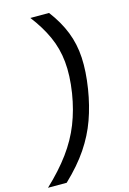

<svg xmlns="http://www.w3.org/2000/svg" viewBox="-216 -843 733 1091"><g transform="rotate(-15 150.5 -297.0)"><path d="M-75 182H35Q116 105 166.5 30Q217 -45 246 -126Q275 -207 290 -301Q306 -402 301.5 -483Q297 -564 269 -635Q241 -706 188 -776H78Q132 -706 164 -635.5Q196 -565 204 -484.5Q212 -404 196 -301Q181 -207 149 -126Q117 -45 62 30Q7 105 -75 182Z"/></g></svg>

Font: Sora Variable Italic
Style: Regular
Weight: 400
Designer: Jonathan Barnbrook, Julián Moncada
Foundry: Barnbrook Fonts
Version: Version 2.000